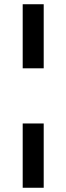

<svg xmlns="http://www.w3.org/2000/svg" viewBox="-20 -798 311 905"><path d="M186 -476H87V-778H186ZM186 87H87V-216H186Z"/></svg>

Font: Iceberg
Style: Regular
Weight: 400
Designer: Victor Kharyk
Foundry: Cyreal (www.cyreal.org)
Version: Version 1.002